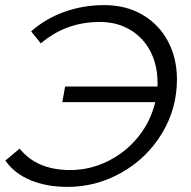

<svg xmlns="http://www.w3.org/2000/svg" viewBox="-20 -726 748 752"><path d="M673 -415Q673 -300 614 -203Q555 -106 456 -50Q357 6 245 6Q163 6 100 -20Q37 -46 1 -97L57 -144Q124 -60 255 -60Q332 -60 402 -94.5Q472 -129 521 -189.5Q570 -250 588 -326H224L235 -387H597V-403Q597 -471 569 -525Q541 -579 489.5 -609.5Q438 -640 371 -640Q238 -640 140 -556L102 -603Q158 -653 232 -679.5Q306 -706 388 -706Q473 -706 537.5 -668.5Q602 -631 637.5 -565Q673 -499 673 -415Z"/></svg>

Font: Montserrat Alternates
Style: Italic
Weight: 400
Italic angle: -11.3°
Designer: Julieta Ulanovsky
Foundry: Julieta Ulanovsky
Version: Version 7.200